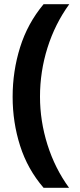

<svg xmlns="http://www.w3.org/2000/svg" viewBox="-20 -734 379 912"><path d="M40 -274Q40 -396 75.5 -509.5Q111 -623 187 -714H309Q241 -620 205.5 -507Q170 -394 170 -275Q170 -159 205.5 -46.5Q241 66 308 158H187Q111 70 75.5 -41.5Q40 -153 40 -274Z"/></svg>

Font: Noto Sans Medefaidrin
Style: Bold
Weight: 700
Designer: Dalton Maag Ltd
Foundry: Dalton Maag Ltd
Version: Version 1.002; ttfautohint (v1.8.4.7-5d5b)